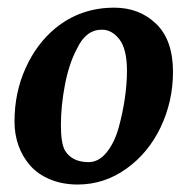

<svg xmlns="http://www.w3.org/2000/svg" viewBox="-20 -475 485 511"><path d="M18.6 -151.4Q18.6 -228 47.9 -293.2Q77.1 -358.4 127.4 -399.9Q194.3 -454.6 284.2 -454.6Q351.1 -454.6 395.8 -411.4Q440.4 -368.2 440.4 -283.7Q440.4 -205.6 407.7 -136.7Q375 -67.9 316.2 -25.9Q257.3 16.1 187 16.1Q146 16.1 113.3 2.4Q80.6 -11.2 60.1 -34.7Q39.6 -58.1 29.1 -87.9Q18.6 -117.7 18.6 -151.4ZM215.8 -43.5Q242.7 -43.5 263.7 -69.3Q284.7 -95.2 295.7 -134.8Q306.6 -174.3 312.3 -213.4Q317.9 -252.4 317.9 -286.6Q317.9 -343.8 298.1 -369.9Q278.3 -396 251 -396Q209 -396 185.5 -346.7Q164.1 -307.1 153.1 -250.7Q142.1 -194.3 142.1 -141.6Q142.1 -92.8 153.3 -73.7Q172.4 -43.5 215.8 -43.5Z"/></svg>

Font: Cooper* SemiBold
Style: Italic
Weight: 600
Italic angle: -7°
Designer: Owen Earl
Foundry: indestructible type*
Version: Version 0.001